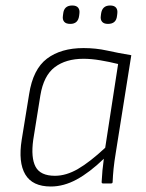

<svg xmlns="http://www.w3.org/2000/svg" viewBox="-20 -668 533 699"><path d="M165 11Q98 11 72 -33Q46 -77 59 -159L86 -325Q100 -416 151 -454.5Q202 -493 284 -493Q329 -493 369.5 -484Q410 -475 458 -467L402 -115Q396 -79 393.5 -54Q391 -29 390 -5Q390 0 383 0H356Q350 0 350 -5Q351 -26 353 -47.5Q355 -69 358 -90Q306 -40 259 -14.5Q212 11 165 11ZM180 -28Q221 -28 264 -53Q307 -78 363 -130L410 -435Q378 -443 345 -448.5Q312 -454 284 -454Q220 -454 179.5 -423.5Q139 -393 127 -321L101 -159Q92 -94 109.5 -61Q127 -28 180 -28ZM373 -581Q358 -581 351.5 -589Q345 -597 347 -610L348 -618Q352 -648 381 -648Q396 -648 402.5 -640Q409 -632 407 -618L406 -610Q403 -581 373 -581ZM236 -581Q220 -581 213.5 -589Q207 -597 209 -610L210 -618Q213 -648 243 -648Q258 -648 264.5 -640Q271 -632 269 -618L268 -610Q264 -581 236 -581Z"/></svg>

Font: Sofia Sans Semi Condensed ExtraLight
Style: Italic
Weight: 250
Italic angle: -9°
Version: Version 4.100